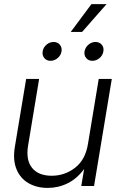

<svg xmlns="http://www.w3.org/2000/svg" viewBox="-20 -896 579 925"><path d="M210 9.3Q156.7 9.3 117.2 -13.7Q77.6 -36.6 59.3 -81.3Q41 -126 51.8 -189.9L106 -515.6H168.5L115.2 -193.8Q104 -124.5 134.8 -86.9Q165.5 -49.3 229 -49.3Q292 -49.3 341.8 -87.9Q391.6 -126.5 403.8 -202.6L455.6 -515.6H518.6L433.1 0H371.6L385.3 -82Q351.6 -35.6 306.4 -13.2Q261.2 9.3 210 9.3ZM320.8 -742.2 420.4 -876H493.2L375.5 -742.2ZM425.3 -603Q406.2 -603 395.3 -616.2Q384.3 -629.4 387.2 -648.4Q390.6 -667.5 406 -680.7Q421.4 -693.8 439.9 -693.8Q459 -693.8 470.2 -680.7Q481.4 -667.5 478 -648.4Q475.1 -629.4 459.5 -616.2Q443.8 -603 425.3 -603ZM223.1 -603Q204.6 -603 193.6 -616.2Q182.6 -629.4 185.5 -648.4Q188.5 -667.5 203.9 -680.7Q219.2 -693.8 238.3 -693.8Q256.8 -693.8 268.1 -680.7Q279.3 -667.5 276.4 -648.4Q273.4 -629.4 257.8 -616.2Q242.2 -603 223.1 -603Z"/></svg>

Font: Inter Display Light
Style: Italic
Weight: 300
Italic angle: -9.39999°
Designer: Rasmus Andersson
Foundry: rsms
Version: Version 4.000;git-a52131595